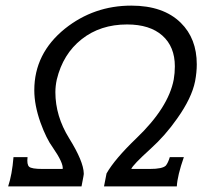

<svg xmlns="http://www.w3.org/2000/svg" viewBox="-20 -663 750 683"><path d="M674 -374Q662 -314 610 -241Q568 -181 516 -134Q452 -76 447 -62H513Q558 -62 570 -74Q578 -84 584 -104H634Q611 -38 609 0H350Q359 -44 359 -46Q388 -97 465 -171Q579 -280 598 -380Q602 -403 602 -427Q602 -497 557.5 -536.5Q513 -576 432 -576Q337 -576 270.5 -523.5Q204 -471 182 -380Q177 -357 177 -335Q177 -250 226 -171Q277 -89 278 -46Q279 -45 270 0H9Q23 -42 28 -104H78Q75 -78 83.5 -70Q92 -62 131 -62H203Q206 -83 168 -138Q145 -169 124 -227Q102 -289 102 -342Q102 -473 211 -561Q314 -643 447 -643Q561 -643 623 -582Q680 -526 680 -434Q680 -406 674 -374Z"/></svg>

Font: GFS Neohellenic Rg
Style: Italic
Weight: 400
Italic angle: -12°
Designer: Takis Katsoulidis and George D. Matthiopoulos
Foundry: Takis Katsoulidis and George D. Matthiopoulos
Version: Version 1.0